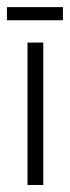

<svg xmlns="http://www.w3.org/2000/svg" viewBox="-25 -527 200 547"><path d="M53.3 0V-405.7H98.3V0ZM-5.2 -469.3V-506.7H154.3V-469.3Z"/></svg>

Font: Darker Grotesque Light
Style: Regular
Weight: 300
Designer: Gabriel Lam
Foundry: TypeRant
Version: Version 1.000;gftools[0.9.28]